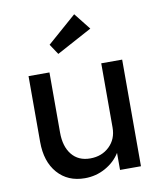

<svg xmlns="http://www.w3.org/2000/svg" viewBox="-87 -852 780 931"><g transform="rotate(-10 302.5 -386.0)"><path d="M256 10Q172 10 122 -47Q72 -104 72 -201V-525H175V-229Q175 -160 207.5 -120Q240 -80 298 -80Q355 -80 392.5 -116Q430 -152 430 -209V-525H533V0H430V-84Q404 -42 357.5 -16Q311 10 256 10ZM233 -606 199 -657 342 -782 407 -700Z"/></g></svg>

Font: Lexend Deca
Style: Regular
Weight: 400
Designer: Bonnie Shaver-Troup, Thomas Jockin
Foundry: Lexend
Version: Version 1.008; ttfautohint (v1.8.4.7-5d5b)